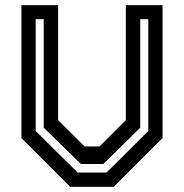

<svg xmlns="http://www.w3.org/2000/svg" viewBox="-20 -720 709 740"><path d="M250.5 0 62.5 -188V-700H204V-257L306 -155.5H363.5L465 -257V-700H606.5V-188L418.5 0ZM279.5 -55H390.5L551.5 -215V-646H520.5V-228L378.5 -88H291.5L148.5 -228V-646H117.5V-215Z"/></svg>

Font: Tourney Thin SemiBold
Style: Regular
Weight: 600
Version: Version 1.015